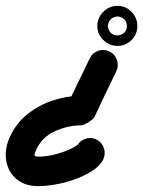

<svg xmlns="http://www.w3.org/2000/svg" viewBox="-58 -575 490 657"><path d="M316 -399Q335 -390 342 -370Q349 -350 340 -331Q321 -292 302 -252.5Q283 -213 265 -174Q263 -171 257 -166Q251 -161 244 -156Q237 -152 230 -149Q223 -146 219 -146Q175 -146 131 -126.5Q87 -107 67 -65Q61 -52 60 -45.5Q59 -39 74 -39Q103 -39 135.5 -48Q168 -57 193 -70Q194 -71 200.5 -75Q207 -79 208 -79Q209 -78 206 -75Q203 -72 204 -73Q213 -92 232.5 -99.5Q252 -107 271 -98Q290 -89 297 -69.5Q304 -50 296 -31Q285 -8 258 9.5Q231 27 197 39Q163 51 130 56.5Q97 62 74 62Q26 62 -2.5 37Q-31 12 -37 -27Q-43 -66 -24 -107Q-3 -153 35.5 -184Q74 -215 122 -231Q170 -247 219 -247Q223 -247 215.5 -241Q208 -235 198 -229Q188 -222 180 -218Q172 -214 173 -218Q192 -257 211 -296.5Q230 -336 249 -375Q258 -394 277.5 -401Q297 -408 316 -399ZM367 -463Q374 -470 376 -481Q376 -483 376 -485Q376 -487 376 -486Q376 -485 376 -487Q376 -489 376 -491Q374 -502 367 -509Q359 -516 349 -518Q347 -518 345 -518.5Q343 -519 344 -519Q345 -519 343 -518.5Q341 -518 339 -518Q328 -516 321 -509Q314 -502 312 -491Q311 -489 311 -487Q311 -485 311 -486Q311 -487 311 -485Q311 -483 312 -481Q314 -470 321 -463Q328 -456 339 -454Q341 -454 343 -454Q345 -454 344 -454Q343 -454 345 -454Q347 -454 349 -454Q359 -456 367 -463ZM344 -418Q316 -418 295.5 -438Q275 -458 275 -486Q275 -514 295.5 -534.5Q316 -555 344 -555Q372 -555 392 -534.5Q412 -514 412 -486Q412 -458 392 -438Q372 -418 344 -418Z"/></svg>

Font: FRB American Cursive Guidelines Arrows Ultra
Style: Bold Italic
Weight: 1000
Italic angle: -25°
Version: Version 2.0;Modular Font Editor K font №1